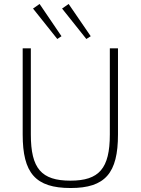

<svg xmlns="http://www.w3.org/2000/svg" viewBox="-20 -933 707 965"><path d="M179 -913 146 -890 268 -737 289 -751ZM325 -913 292 -890 414 -737 436 -751ZM573 -690H532V-257C532 -86 478 -25 334 -25C188 -25 135 -86 135 -257V-690H94V-257C94 -63 158 12 335 12C509 12 573 -63 573 -257Z"/></svg>

Font: Exo 2 Extra Light
Style: Regular
Weight: 250
Designer: Natanael Gama
Version: Version 1.001;PS 001.001;hotconv 1.0.88;makeotf.lib2.5.64775